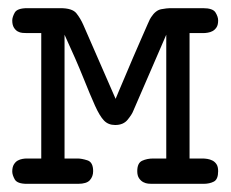

<svg xmlns="http://www.w3.org/2000/svg" viewBox="-20 -450 565 470"><path d="M10 -30Q10 -41 14 -47.5Q18 -54 23.5 -57Q29 -60 35 -61Q41 -62 45 -62H81V-369H46Q41 -369 35 -369.5Q29 -370 23.5 -373Q18 -376 14 -382.5Q10 -389 10 -400Q10 -408 16 -419Q22 -430 47 -430H128Q157 -430 167 -417.5Q177 -405 184 -389L263 -208Q264 -211 270.5 -226Q277 -241 286 -262.5Q295 -284 305.5 -308.5Q316 -333 325.5 -354.5Q335 -376 341.5 -391Q348 -406 350 -408Q361 -425 375 -427.5Q389 -430 396 -430H477Q501 -430 507.5 -419.5Q514 -409 514 -400Q514 -389 510 -383Q506 -377 500.5 -374Q495 -371 488.5 -370Q482 -369 478 -369H444V-62H476Q481 -62 487.5 -61Q494 -60 500 -57Q506 -54 510 -48Q514 -42 514 -31Q514 -11 503.5 -5.5Q493 0 478 0H351Q348 0 342.5 -0.5Q337 -1 331 -4Q325 -7 320.5 -13.5Q316 -20 316 -31Q316 -51 328 -56.5Q340 -62 355 -62H387V-365L306 -178Q303 -170 292.5 -157Q282 -144 262 -144Q245 -144 234.5 -155Q224 -166 212.5 -191.5Q201 -217 184 -259.5Q167 -302 138 -365V-62H170Q180 -62 194 -57.5Q208 -53 208 -31Q208 -18 200 -9Q192 0 171 0H46Q22 0 16 -11Q10 -22 10 -30Z"/></svg>

Font: CMU Typewriter Custom
Style: Regular
Weight: 500
Monospace: yes
Version: Version 0.7.0